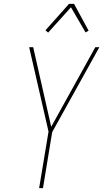

<svg xmlns="http://www.w3.org/2000/svg" viewBox="-20 -981 540 1001"><path d="M184 0 233 -295 132 -735H153L247 -320L477 -735H498L252 -292L204 0ZM231 -811 217 -823 340 -961H366L442 -821L426 -812L350 -943Z"/></svg>

Font: Iosevka Thin Oblique
Style: Regular
Weight: 100
Italic angle: -9°
Monospace: yes
Designer: Belleve Invis
Foundry: Belleve Invis
Version: Version 32.5.0; ttfautohint (v1.8.4)